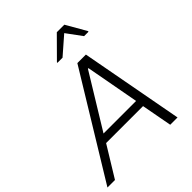

<svg xmlns="http://www.w3.org/2000/svg" viewBox="-269 -1063 1209 1209"><g transform="rotate(-45 335.5 -458.5)"><path d="M-21 0 399 -688H475L603 0H538L500 -204H171L46 0ZM202 -258H492L426 -616H421ZM311 -778 312 -783 445 -917H512L589 -783L588 -778H549L474 -880L357 -778Z"/></g></svg>

Font: Saira Thin Light
Style: Italic
Weight: 300
Italic angle: -12°
Version: Version 1.101